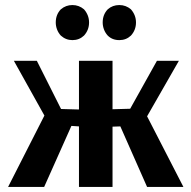

<svg xmlns="http://www.w3.org/2000/svg" viewBox="-20 -741 759 761"><path d="M12 0 156 -283 35 -500H126L222 -309L293 -307V-500H426V-308L496 -310L602 -500H689L563 -280L707 0H563L457 -240L426 -239V0H293V-240L263 -242L155 0ZM453 -582Q425 -582 407 -600Q397 -611 392 -624.5Q387 -638 387 -652Q387 -683 407 -704Q426 -721 453 -721Q479 -721 499 -704Q519 -681 519 -652Q519 -622 499 -600Q480 -582 453 -582ZM267 -582Q241 -582 221 -600Q211 -611 206 -624.5Q201 -638 201 -652Q201 -683 221 -704Q241 -721 267 -721Q293 -721 313 -704Q333 -681 333 -652Q333 -622 313 -600Q294 -582 267 -582Z"/></svg>

Font: Arsenal SC
Style: Bold
Weight: 700
Designer: Andrij Shevchenko
Foundry: Stairsfor
Version: Version 2.001; ttfautohint (v1.8.4.7-5d5b)